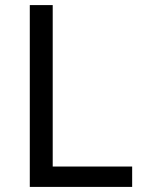

<svg xmlns="http://www.w3.org/2000/svg" viewBox="-20 -734 564 754"><path d="M97 0V-714H187V-80H499V0Z"/></svg>

Font: Noto Sans
Style: Regular
Weight: 400
Designer: Monotype Design Team
Foundry: Monotype Imaging Inc.
Version: Version 2.007